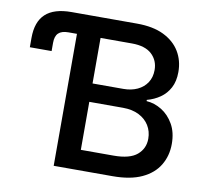

<svg xmlns="http://www.w3.org/2000/svg" viewBox="-80 -816 970 904"><g transform="rotate(10 405.0 -364.0)"><path d="M25.9 -530.3V-575.2Q25.9 -652.3 66.7 -689.9Q107.4 -727.5 190.4 -727.5H233.4V-630.9H192.4Q160.2 -630.9 145 -616.2Q129.9 -601.6 129.9 -569.8V-530.3ZM233.4 0V-727.5H503.4Q580.6 -727.5 631.8 -702.4Q683.1 -677.2 709 -634.3Q734.9 -591.3 734.9 -536.6Q734.9 -492.2 718.3 -460.9Q701.7 -429.7 673.8 -410.4Q646 -391.1 611.3 -381.8V-376Q649.4 -373.5 684.1 -352.1Q718.8 -330.6 741 -291.7Q763.2 -252.9 763.2 -197.8Q763.2 -141.1 736.3 -96.2Q709.5 -51.3 654.5 -25.6Q599.6 0 514.6 0ZM346.2 -96.2H502.9Q580.1 -96.2 615 -126Q649.9 -155.8 649.9 -202.6Q649.9 -237.8 632.8 -265.6Q615.7 -293.5 583.7 -309.6Q551.8 -325.7 507.3 -325.7H346.2ZM346.2 -413.6H493.7Q531.2 -413.6 560.5 -427.2Q589.8 -440.9 606.4 -466.3Q623 -491.7 623 -526.4Q623 -572.3 591.3 -601.8Q559.6 -631.3 496.1 -631.3H346.2Z"/></g></svg>

Font: V-Inter
Style: Medium-500
Weight: 500
Designer: Rasmus Andersson
Foundry: rsms
Version: Version 4.000;git-4146feb